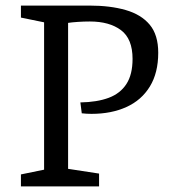

<svg xmlns="http://www.w3.org/2000/svg" viewBox="-20 -668 605 688"><path d="M55 0V-43L138 -60V-588L55 -605V-648H301Q375 -648 430.5 -632Q486 -616 516.5 -579.5Q547 -543 547 -479Q547 -407 517 -358Q487 -309 433 -284.5Q379 -260 308 -260Q299 -260 290.5 -260.5Q282 -261 273 -262L268 -301Q328 -302 369.5 -317.5Q411 -333 433 -367Q455 -401 455 -457Q455 -529 413.5 -560Q372 -591 302 -591Q280 -591 258.5 -589.5Q237 -588 224 -586V-63L335 -46V0Z"/></svg>

Font: Faustina Light
Style: Regular
Weight: 400
Version: Version 1.200